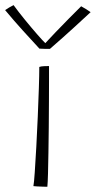

<svg xmlns="http://www.w3.org/2000/svg" viewBox="-51 -728 374 750"><path d="M134 1.5Q130 1.5 117.8 1.2Q105.5 1 93.8 0.2Q82 -0.5 79.5 -1Q82 -14 84.8 -55.5Q87.5 -97 90.8 -154Q94 -211 96.5 -271.5Q99 -332 100.8 -384Q102.5 -436 102.5 -466.5Q109 -469 121.2 -469.5Q133.5 -470 140.5 -470Q140.5 -453 140.5 -416Q140.5 -379 140.2 -331Q140 -283 139.5 -231.5Q139 -180 138.2 -132.5Q137.5 -85 136.5 -49.5Q135.5 -14 134 1.5ZM266 -703.5Q275 -698.5 285.8 -692Q296.5 -685.5 303 -680.5Q233.5 -616 195.2 -582Q157 -548 144 -537Q134.5 -537 123 -537.2Q111.5 -537.5 103 -538Q71 -572.5 37.8 -609.2Q4.5 -646 -31 -688.5Q-23 -694 -15 -698.8Q-7 -703.5 2 -708Q20.5 -682.5 46 -651.2Q71.5 -620 94 -594.2Q116.5 -568.5 126 -559.5Q141 -576 166.5 -602.5Q192 -629 219 -656.5Q246 -684 266 -703.5Z"/></svg>

Font: Grandstander Thin
Style: Regular
Weight: 100
Designer: Tyler Finck
Foundry: Etcetera Type Co
Version: Version 1.200; ttfautohint (v1.8.3)